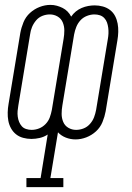

<svg xmlns="http://www.w3.org/2000/svg" viewBox="-20 -560 540 785"><path d="M88 205V168H146L175 -10Q160 0 142.5 4Q125 8 109 8H108Q91 8 74.5 3.5Q58 -1 45.5 -11Q33 -21 25 -35.5Q17 -50 14 -66.5Q11 -83 11.5 -100.5Q12 -118 15 -135L63 -425Q67 -447 76 -469Q85 -491 102.5 -507Q120 -523 142 -531.5Q164 -540 186 -540Q200 -540 212.5 -536.5Q225 -533 236 -527.5Q247 -522 256 -513Q265 -504 271 -492Q279 -504 290 -513Q301 -522 314 -527.5Q327 -533 340.5 -535.5Q354 -538 367 -538Q384 -538 400.5 -533.5Q417 -529 430 -519Q443 -509 450.5 -494.5Q458 -480 461 -463.5Q464 -447 463.5 -429.5Q463 -412 460 -395L412 -105Q408 -83 399 -61Q390 -39 372.5 -23Q355 -7 333 1.5Q311 10 289 10Q268 10 249 2.5Q230 -5 217 -19L186 168H239V205ZM109 -29Q125 -29 140 -35Q155 -41 166.5 -53Q178 -65 183.5 -80Q189 -95 192 -111L240 -401Q243 -418 243 -435.5Q243 -453 236.5 -468.5Q230 -484 215.5 -492.5Q201 -501 184 -501Q168 -501 153 -495Q138 -489 127.5 -476.5Q117 -464 111 -449.5Q105 -435 103 -419L55 -129Q53 -118 52 -106.5Q51 -95 52.5 -83.5Q54 -72 58 -62Q62 -52 69 -44Q76 -36 87 -32.5Q98 -29 109 -29ZM291 -29Q307 -29 322 -35Q337 -41 348 -53.5Q359 -66 364.5 -80.5Q370 -95 373 -111L421 -401Q423 -412 423.5 -423.5Q424 -435 422.5 -446.5Q421 -458 417.5 -468Q414 -478 406.5 -486Q399 -494 388.5 -497.5Q378 -501 366 -501Q351 -501 335.5 -495Q320 -489 309 -477Q298 -465 292 -450Q286 -435 283 -419L235 -129Q232 -112 232 -94.5Q232 -77 238.5 -61.5Q245 -46 259.5 -37.5Q274 -29 291 -29Z"/></svg>

Font: Iosevka Slab Extralight
Style: Italic
Weight: 200
Italic angle: -9°
Monospace: yes
Designer: Belleve Invis
Foundry: Belleve Invis
Version: Version 11.1.1; ttfautohint (v1.8.3)